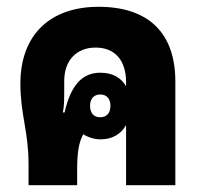

<svg xmlns="http://www.w3.org/2000/svg" viewBox="-20 -545 591 565"><path d="M64 0H207V-42C207 -94 211 -124 225 -150C239 -141 257 -135 276 -135C310 -135 336 -150 351 -177V0H496V-305C496 -448 417 -525 270 -525C126 -525 40 -441 40 -299C40 -207 64 -159 64 -62ZM165 -214C169 -233 169 -252 169 -291V-307C169 -367 205 -405 261 -405C318 -405 351 -368 351 -303V-291C336 -317 311 -331 275 -331C221 -331 188 -293 170 -214ZM275 -200C256 -200 245 -212 245 -234C245 -254 256 -267 275 -267C294 -267 305 -254 305 -234C305 -212 294 -200 275 -200Z"/></svg>

Font: Noto Sans Thai Looped UI Narrow ExtraBold
Style: Regular
Weight: 800
Width: 4
Designer: Cadson Demak Team
Foundry: Cadson Demak Co., Ltd.
Version: Version 1.000